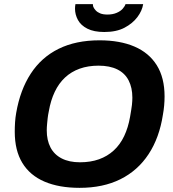

<svg xmlns="http://www.w3.org/2000/svg" viewBox="-20 -892 833 924"><path d="M363 12Q264 12 194 -18Q124 -48 87.5 -108Q51 -168 51 -258Q51 -281 52.5 -304Q54 -327 58 -349Q77 -459 128 -537.5Q179 -616 262 -657Q345 -698 459 -698Q557 -698 627 -668Q697 -638 734.5 -578Q772 -518 772 -428Q772 -406 770 -384Q768 -362 764 -340Q747 -229 695 -150Q643 -71 559.5 -29.5Q476 12 363 12ZM365 -111Q416 -111 456.5 -125.5Q497 -140 527.5 -168Q558 -196 577.5 -237Q597 -278 606 -330Q609 -349 611.5 -363Q614 -377 615 -387.5Q616 -398 616.5 -406Q617 -414 617 -422Q617 -470 599 -505Q581 -540 544.5 -558Q508 -576 454 -576Q404 -576 363.5 -561.5Q323 -547 293 -519Q263 -491 243.5 -450Q224 -409 215 -357Q211 -338 209.5 -324Q208 -310 207 -299.5Q206 -289 205.5 -281Q205 -273 205 -265Q205 -217 223 -182.5Q241 -148 277 -129.5Q313 -111 365 -111ZM482 -738Q432 -738 400.5 -754Q369 -770 355 -796Q341 -822 341 -850Q341 -855 341.5 -861Q342 -867 343 -872H427Q427 -869 427.5 -865.5Q428 -862 429 -859Q433 -850 441 -841.5Q449 -833 462.5 -827.5Q476 -822 497 -822Q522 -822 541 -830Q560 -838 570.5 -850Q581 -862 584 -872H669Q664 -840 641 -809.5Q618 -779 579 -758.5Q540 -738 482 -738Z"/></svg>

Font: Archivo SemiBold
Style: Bold Italic
Weight: 700
Italic angle: -10°
Version: Version 2.001